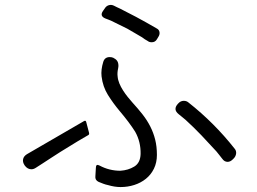

<svg xmlns="http://www.w3.org/2000/svg" viewBox="-20 -778 1040 777"><path d="M578 -612Q565 -619 555 -627Q541 -635 526 -644Q511 -653 495 -662Q478 -670 462.5 -678Q447 -686 432 -693Q425 -696 419 -698.5Q413 -701 407 -703Q382 -713 397 -734L404 -744Q410 -754 420.5 -757Q431 -760 441 -755Q447 -752 453 -749Q459 -746 466 -743L530 -710Q551 -699 572 -687Q593 -675 614 -663Q624 -658 625.5 -648Q627 -638 621 -629L615 -619Q608 -607 594 -607Q584 -607 578 -612ZM468 -21Q444 -21 417 -29Q407 -31 398 -34.5Q389 -38 379 -42Q364 -49 366 -65L368 -99Q368 -116 383 -108Q422 -87 467 -87Q499 -89 523.5 -104Q548 -119 549 -155Q550 -204 527 -245Q503 -283 464 -329Q438 -360 417 -393.5Q396 -427 391 -469Q388 -496 398 -528Q404 -547 424 -547Q432 -547 439 -544L440 -543Q453 -537 457 -526Q461 -515 458 -501Q456 -492 455.5 -484Q455 -476 456 -469Q457 -455 463 -440.5Q469 -426 478 -412Q487 -398 497 -385.5Q507 -373 516 -363Q538 -339 556.5 -315.5Q575 -292 588 -266.5Q601 -241 608 -213Q615 -185 615 -151Q615 -120 603 -95.5Q591 -71 570.5 -54.5Q550 -38 523.5 -29.5Q497 -21 468 -21ZM879 -136Q874 -143 868 -150Q862 -157 856 -165Q826 -198 795 -230.5Q764 -263 731 -293Q723 -299 716.5 -305Q710 -311 703 -316Q679 -335 700 -358L702 -360Q711 -370 724 -370Q735 -370 743 -363Q847 -281 929 -177Q937 -168 935.5 -156.5Q934 -145 926 -137L922 -133Q912 -123 901 -123Q888 -123 879 -136ZM81 -107 79 -110Q71 -122 73.5 -134Q76 -146 89 -154L320 -288Q327 -292 329 -284L340 -242Q343 -233 335 -230Q327 -225 317 -219.5Q307 -214 294 -206L224 -163Q205 -151 187.5 -139.5Q170 -128 153 -117L125 -99Q116 -93 107 -93Q92 -93 81 -107Z"/></svg>

Font: Higure Gothic
Style: Regular
Weight: 400
Designer: Yoshimichi Ohira
Foundry: Positype
Version: Version 1.000